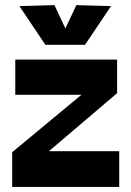

<svg xmlns="http://www.w3.org/2000/svg" viewBox="-20 -734 516 754"><path d="M27.8 0V-136.2L299.8 -361.8H40V-500H439.9V-368.2L171.9 -140.1H448.2V0ZM56.2 -710 193.8 -713.9 236.8 -622.1 279.8 -713.9 416 -710 314 -558.1H158.2Z"/></svg>

Font: Apfel Grotezk
Style: Bold
Weight: 700
Designer: Luigi Gorlero
Foundry: Collletttivo
Version: Version 2.000;FEAKit 1.0